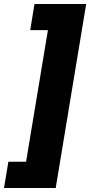

<svg xmlns="http://www.w3.org/2000/svg" viewBox="-52 -786 446 948"><path d="M-32.2 142.1 -10.7 12.7H76.7L184.6 -637.2H97.2L118.2 -766.1H373.5L223.1 142.1Z"/></svg>

Font: Inter 28pt ExtraBold
Style: Italic
Weight: 800
Italic angle: -9.3988°
Designer: Rasmus Andersson
Foundry: rsms
Version: Version 4.001;git-66647c0bb